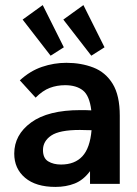

<svg xmlns="http://www.w3.org/2000/svg" viewBox="-20 -723 540 755"><path d="M198 12Q121 12 78.5 -24Q36 -60 36 -119Q36 -193 102.5 -241.5Q169 -290 296 -290Q303 -290 314.5 -290Q326 -290 339 -289Q332 -347 306 -367.5Q280 -388 236 -388Q204 -388 176 -377.5Q148 -367 120 -339L58 -407Q98 -444 145 -460Q192 -476 241 -476Q299 -476 347 -457.5Q395 -439 423 -393.5Q451 -348 451 -268V0H334V-50Q308 -15 274 -1.5Q240 12 198 12ZM149 -133Q149 -101 169.5 -88.5Q190 -76 220 -76Q274 -76 304 -108.5Q334 -141 340 -211Q327 -211 315 -211.5Q303 -212 294 -212Q214 -212 181.5 -190Q149 -168 149 -133ZM179 -504 69 -646 148 -703 231 -537ZM339 -504 229 -646 308 -703 391 -537Z"/></svg>

Font: Inconsolata
Style: Bold
Weight: 700
Monospace: yes
Designer: Raph Levien, Cyreal, Brenton Simpson
Foundry: Raph Levien, Cyreal, Google
Version: Version 3.100; ttfautohint (v1.8.4.7-5d5b)